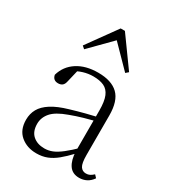

<svg xmlns="http://www.w3.org/2000/svg" viewBox="-190 -895 927 1020"><g transform="rotate(30 273.0 -385.5)"><path d="M191 14Q133 14 94 -19Q55 -52 55 -114Q55 -151 71.5 -180.5Q88 -210 125.5 -234Q163 -258 225 -276Q268 -289 312.5 -300.5Q357 -312 397 -321V-297Q357 -287 315.5 -275Q274 -263 237 -249Q170 -225 143.5 -194Q117 -163 117 -125Q117 -78 144 -54Q171 -30 215 -30Q240 -30 263.5 -39.5Q287 -49 316.5 -72Q346 -95 386 -134L392 -89H373Q341 -55 313 -32Q285 -9 256 2.5Q227 14 191 14ZM453 13Q411 13 390.5 -17.5Q370 -48 368 -102V-106V-350Q368 -407 355 -437.5Q342 -468 316 -480Q290 -492 250 -492Q220 -492 190 -483Q160 -474 128 -454L164 -482L145 -402Q141 -382 131 -374Q121 -366 105 -366Q74 -366 68 -397Q85 -456 136 -489Q187 -522 263 -522Q345 -522 386 -482.5Q427 -443 427 -354V-113Q427 -61 439 -43Q451 -25 473 -25Q486 -25 496 -30Q506 -35 518 -46L533 -30Q518 -8 497.5 2.5Q477 13 453 13ZM387 -592 239 -743H284L135 -592L119 -606L248 -785H274L403 -606Z"/></g></svg>

Font: Noto Serif HK
Style: Regular
Weight: 200
Designer: Ryoko NISHIZUKA 西塚涼子 (kana & ideographs); Frank Grießhammer (Latin, Greek & Cyrillic); Wenlong ZHANG 张文龙 (bopomofo); San
Foundry: Adobe
Version: Version 2.001;hotconv 1.1.0;makeotfexe 2.6.0